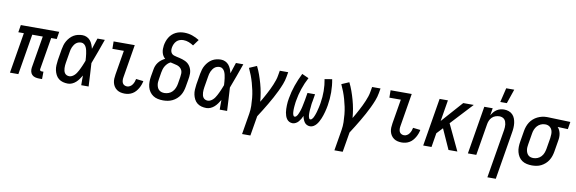

<svg xmlns="http://www.w3.org/2000/svg" viewBox="-62 -1294 6147 2048"><g transform="rotate(10 3012.0 -270.0)"><path d="M395 8H362Q340 8 319.5 2.5Q299 -3 285.5 -17Q272 -31 267.5 -51.5Q263 -72 266 -93L324 -440H210L137 0H46L119 -440H59L72 -520H488L475 -440H415L357 -93Q356 -89 357 -85Q358 -81 360.5 -78Q363 -75 367 -73.5Q371 -72 376 -72H396Z M674 8Q646 8 620 1Q594 -6 574 -22Q554 -38 542 -61.5Q530 -85 524.5 -111Q519 -137 520.5 -165Q522 -193 526 -221L546 -341Q550 -364 557 -387.5Q564 -411 576.5 -432.5Q589 -454 606.5 -473Q624 -492 645.5 -504.5Q667 -517 691 -522.5Q715 -528 739 -528Q764 -528 786.5 -517.5Q809 -507 824 -489Q839 -471 848 -448.5Q857 -426 863 -402Q873 -432 882.5 -461.5Q892 -491 902 -520H982Q958 -453 934 -385.5Q910 -318 884 -251Q889 -188 891.5 -125.5Q894 -63 898 0H818Q817 -26 817.5 -52.5Q818 -79 818 -105Q806 -85 792 -65Q778 -45 760 -28.5Q742 -12 719.5 -2Q697 8 674 8ZM675 -72Q690 -72 704.5 -79.5Q719 -87 730.5 -98Q742 -109 751 -122.5Q760 -136 767.5 -150Q775 -164 781.5 -178Q788 -192 794.5 -206.5Q801 -221 806.5 -235.5Q812 -250 818 -265Q817 -284 815.5 -302.5Q814 -321 811.5 -339Q809 -357 805 -375Q801 -393 793.5 -409Q786 -425 772 -436.5Q758 -448 739 -448Q725 -448 710.5 -443.5Q696 -439 684.5 -429.5Q673 -420 664.5 -407.5Q656 -395 650 -382Q644 -369 640.5 -355Q637 -341 635 -327L615 -207Q613 -193 611.5 -178Q610 -163 611 -148.5Q612 -134 615 -120.5Q618 -107 626 -95.5Q634 -84 647 -78Q660 -72 675 -72Z M1290 8Q1267 8 1245 3Q1223 -2 1205 -14.5Q1187 -27 1175 -45Q1163 -63 1157.5 -85Q1152 -107 1153 -130Q1154 -153 1158 -176L1202 -440H1078L1077 -520H1306L1247 -163Q1244 -147 1244.5 -131Q1245 -115 1251 -101Q1257 -87 1271 -79.5Q1285 -72 1301 -72Q1317 -72 1332.5 -81Q1348 -90 1358 -104.5Q1368 -119 1374 -135Q1380 -151 1383 -167L1463 -158Q1459 -138 1451.5 -117.5Q1444 -97 1433 -78Q1422 -59 1407 -42Q1392 -25 1372.5 -13.5Q1353 -2 1332 3Q1311 8 1290 8Z M1705 8Q1675 8 1647 2Q1619 -4 1596.5 -19Q1574 -34 1558.5 -56.5Q1543 -79 1536 -106Q1529 -133 1529 -162Q1529 -191 1534 -221L1547 -295Q1550 -317 1558 -337.5Q1566 -358 1580 -376.5Q1594 -395 1612.5 -409Q1631 -423 1651 -433Q1637 -444 1627.5 -460Q1618 -476 1613.5 -494.5Q1609 -513 1609 -532.5Q1609 -552 1612 -572Q1616 -595 1623.5 -617Q1631 -639 1643.5 -659.5Q1656 -680 1674 -696.5Q1692 -713 1713.5 -723.5Q1735 -734 1758 -738.5Q1781 -743 1803 -743Q1849 -743 1890.5 -729Q1932 -715 1968 -692L1919 -625Q1895 -641 1867 -652Q1839 -663 1808 -663Q1789 -663 1769.5 -656.5Q1750 -650 1735.5 -635.5Q1721 -621 1712.5 -602Q1704 -583 1701 -564Q1698 -547 1700 -530.5Q1702 -514 1712 -501.5Q1722 -489 1737 -484Q1752 -479 1768 -475.5Q1784 -472 1800 -468.5Q1816 -465 1831 -460Q1846 -455 1860.5 -448.5Q1875 -442 1887.5 -432.5Q1900 -423 1909.5 -410.5Q1919 -398 1925.5 -384Q1932 -370 1935.5 -354Q1939 -338 1939 -321.5Q1939 -305 1937 -288Q1935 -271 1932 -254L1919 -179Q1915 -155 1907 -130Q1899 -105 1884.5 -82.5Q1870 -60 1849.5 -42Q1829 -24 1805 -12.5Q1781 -1 1755.5 3.5Q1730 8 1705 8ZM1705 -72Q1728 -72 1751 -80.5Q1774 -89 1791 -107Q1808 -125 1817.5 -147.5Q1827 -170 1831 -193L1843 -267Q1846 -287 1847 -306.5Q1848 -326 1840.5 -342.5Q1833 -359 1819 -370.5Q1805 -382 1787.5 -387.5Q1770 -393 1751.5 -396.5Q1733 -400 1715 -405Q1697 -397 1683 -383Q1669 -369 1659 -352.5Q1649 -336 1643.5 -318Q1638 -300 1635 -282L1623 -207Q1620 -191 1619 -175Q1618 -159 1621 -143.5Q1624 -128 1630 -114.5Q1636 -101 1647.5 -91Q1659 -81 1674 -76.5Q1689 -72 1705 -72Z M2174 8Q2146 8 2120 1Q2094 -6 2074 -22Q2054 -38 2042 -61.5Q2030 -85 2024.5 -111Q2019 -137 2020.5 -165Q2022 -193 2026 -221L2046 -341Q2050 -364 2057 -387.5Q2064 -411 2076.5 -432.5Q2089 -454 2106.5 -473Q2124 -492 2145.5 -504.5Q2167 -517 2191 -522.5Q2215 -528 2239 -528Q2264 -528 2286.5 -517.5Q2309 -507 2324 -489Q2339 -471 2348 -448.5Q2357 -426 2363 -402Q2373 -432 2382.5 -461.5Q2392 -491 2402 -520H2482Q2458 -453 2434 -385.5Q2410 -318 2384 -251Q2389 -188 2391.5 -125.5Q2394 -63 2398 0H2318Q2317 -26 2317.5 -52.5Q2318 -79 2318 -105Q2306 -85 2292 -65Q2278 -45 2260 -28.5Q2242 -12 2219.5 -2Q2197 8 2174 8ZM2175 -72Q2190 -72 2204.5 -79.5Q2219 -87 2230.5 -98Q2242 -109 2251 -122.5Q2260 -136 2267.5 -150Q2275 -164 2281.5 -178Q2288 -192 2294.5 -206.5Q2301 -221 2306.5 -235.5Q2312 -250 2318 -265Q2317 -284 2315.5 -302.5Q2314 -321 2311.5 -339Q2309 -357 2305 -375Q2301 -393 2293.5 -409Q2286 -425 2272 -436.5Q2258 -448 2239 -448Q2225 -448 2210.5 -443.5Q2196 -439 2184.5 -429.5Q2173 -420 2164.5 -407.5Q2156 -395 2150 -382Q2144 -369 2140.5 -355Q2137 -341 2135 -327L2115 -207Q2113 -193 2111.5 -178Q2110 -163 2111 -148.5Q2112 -134 2115 -120.5Q2118 -107 2126 -95.5Q2134 -84 2147 -78Q2160 -72 2175 -72Z M2598 215 2636 -13Q2643 -56 2642 -98Q2641 -140 2637 -181.5Q2633 -223 2624.5 -263Q2616 -303 2605 -342Q2594 -381 2579.5 -419Q2565 -457 2548 -493L2629 -528Q2650 -486 2666 -441Q2682 -396 2695 -349.5Q2708 -303 2716.5 -255Q2725 -207 2729 -158Q2744 -183 2758 -208Q2772 -233 2785.5 -258.5Q2799 -284 2811.5 -309.5Q2824 -335 2835 -361.5Q2846 -388 2855 -414.5Q2864 -441 2868 -468L2877 -520H2968L2959 -468Q2952 -427 2936 -386Q2920 -345 2901 -305.5Q2882 -266 2861 -227.5Q2840 -189 2817.5 -151Q2795 -113 2771.5 -75Q2748 -37 2724 0L2688 215Z M3108 8Q3088 8 3071.5 -0.5Q3055 -9 3044.5 -24Q3034 -39 3028 -56.5Q3022 -74 3019 -92.5Q3016 -111 3015.5 -130.5Q3015 -150 3015.5 -169.5Q3016 -189 3018 -208.5Q3020 -228 3024 -248Q3036 -319 3060.5 -389.5Q3085 -460 3119 -528L3192 -495Q3159 -433 3137 -367.5Q3115 -302 3104 -235Q3102 -226 3101 -217Q3100 -208 3099 -198.5Q3098 -189 3097 -180Q3096 -171 3095.5 -161.5Q3095 -152 3094.5 -143Q3094 -134 3094.5 -125Q3095 -116 3095.5 -107Q3096 -98 3098 -89.5Q3100 -81 3104.5 -73Q3109 -65 3118 -65Q3127 -65 3134.5 -72Q3142 -79 3146.5 -87Q3151 -95 3154.5 -103.5Q3158 -112 3161.5 -120.5Q3165 -129 3168 -138Q3171 -147 3173.5 -155.5Q3176 -164 3178 -172.5Q3180 -181 3182 -190Q3184 -199 3185.5 -207.5Q3187 -216 3189 -225Q3191 -234 3192.5 -242.5Q3194 -251 3196 -260L3209 -338H3291L3278 -260Q3276 -251 3274.5 -242.5Q3273 -234 3272 -225Q3271 -216 3270.5 -207.5Q3270 -199 3269 -190.5Q3268 -182 3267 -173Q3266 -164 3265.5 -155.5Q3265 -147 3265 -138.5Q3265 -130 3265 -121.5Q3265 -113 3266 -104.5Q3267 -96 3269 -88Q3271 -80 3275 -72.5Q3279 -65 3288 -65Q3296 -65 3303.5 -72Q3311 -79 3315.5 -87Q3320 -95 3323.5 -103Q3327 -111 3330.5 -119.5Q3334 -128 3336.5 -136.5Q3339 -145 3342 -153.5Q3345 -162 3346.5 -170.5Q3348 -179 3350.5 -187.5Q3353 -196 3355 -204.5Q3357 -213 3358.5 -221.5Q3360 -230 3362 -238.5Q3364 -247 3365 -256Q3376 -322 3375.5 -387.5Q3375 -453 3363 -515L3443 -528Q3456 -460 3456.5 -388.5Q3457 -317 3445 -245Q3442 -227 3438 -208.5Q3434 -190 3429 -171.5Q3424 -153 3418 -134.5Q3412 -116 3404.5 -98Q3397 -80 3387.5 -62.5Q3378 -45 3365.5 -29.5Q3353 -14 3335 -3Q3317 8 3298 8Q3279 8 3262.5 0Q3246 -8 3236 -22.5Q3226 -37 3219.5 -54Q3213 -71 3210 -89Q3203 -72 3193.5 -56Q3184 -40 3172 -25.5Q3160 -11 3142.5 -1.5Q3125 8 3108 8Z M3598 215 3636 -13Q3643 -56 3642 -98Q3641 -140 3637 -181.5Q3633 -223 3624.5 -263Q3616 -303 3605 -342Q3594 -381 3579.5 -419Q3565 -457 3548 -493L3629 -528Q3650 -486 3666 -441Q3682 -396 3695 -349.5Q3708 -303 3716.5 -255Q3725 -207 3729 -158Q3744 -183 3758 -208Q3772 -233 3785.5 -258.5Q3799 -284 3811.5 -309.5Q3824 -335 3835 -361.5Q3846 -388 3855 -414.5Q3864 -441 3868 -468L3877 -520H3968L3959 -468Q3952 -427 3936 -386Q3920 -345 3901 -305.5Q3882 -266 3861 -227.5Q3840 -189 3817.5 -151Q3795 -113 3771.5 -75Q3748 -37 3724 0L3688 215Z M4290 8Q4267 8 4245 3Q4223 -2 4205 -14.5Q4187 -27 4175 -45Q4163 -63 4157.5 -85Q4152 -107 4153 -130Q4154 -153 4158 -176L4202 -440H4078L4077 -520H4306L4247 -163Q4244 -147 4244.5 -131Q4245 -115 4251 -101Q4257 -87 4271 -79.5Q4285 -72 4301 -72Q4317 -72 4332.5 -81Q4348 -90 4358 -104.5Q4368 -119 4374 -135Q4380 -151 4383 -167L4463 -158Q4459 -138 4451.5 -117.5Q4444 -97 4433 -78Q4422 -59 4407 -42Q4392 -25 4372.5 -13.5Q4353 -2 4332 3Q4311 8 4290 8Z M4892 0H4796L4698 -218L4637 -153L4612 0H4522L4608 -520H4698L4660 -290L4864 -520H4978L4758 -283Z M5255 215 5343 -313Q5345 -328 5346 -343.5Q5347 -359 5345 -374Q5343 -389 5338 -403Q5333 -417 5323 -427.5Q5313 -438 5298.5 -443Q5284 -448 5269 -448Q5248 -448 5226.5 -440.5Q5205 -433 5189 -417Q5173 -401 5164.5 -380Q5156 -359 5153 -338L5097 0H5006L5092 -520H5183L5170 -441Q5180 -459 5194 -476Q5208 -493 5226 -505Q5244 -517 5265 -522.5Q5286 -528 5306 -528Q5332 -528 5356.5 -519.5Q5381 -511 5398 -493.5Q5415 -476 5424 -452.5Q5433 -429 5436 -404Q5439 -379 5437.5 -352.5Q5436 -326 5431 -299L5346 215ZM5251 -600 5288 -755H5375L5322 -600Z M5701 8Q5672 8 5644 2Q5616 -4 5593.5 -19Q5571 -34 5556.5 -57Q5542 -80 5535 -107Q5528 -134 5528.5 -162.5Q5529 -191 5534 -221L5554 -341Q5558 -365 5566.5 -389Q5575 -413 5589 -435Q5603 -457 5623.5 -475Q5644 -493 5667.5 -504.5Q5691 -516 5716 -522Q5741 -528 5765 -528H5781L6024 -520L6011 -440L5900 -444Q5913 -430 5921 -413Q5929 -396 5932.5 -377.5Q5936 -359 5935.5 -339Q5935 -319 5931 -299L5911 -179Q5907 -155 5899 -130.5Q5891 -106 5877 -83.5Q5863 -61 5843 -43Q5823 -25 5799.5 -13Q5776 -1 5750.5 3.5Q5725 8 5701 8ZM5701 -72Q5724 -72 5746.5 -81Q5769 -90 5785.5 -108Q5802 -126 5810.5 -148Q5819 -170 5823 -193L5843 -313Q5846 -335 5846.5 -357.5Q5847 -380 5839.5 -400Q5832 -420 5815 -433Q5798 -446 5776 -448H5761Q5739 -448 5717 -438Q5695 -428 5679.5 -410.5Q5664 -393 5655 -371Q5646 -349 5643 -327L5623 -207Q5620 -192 5619 -176Q5618 -160 5620.5 -144.5Q5623 -129 5629 -115.5Q5635 -102 5645.5 -91.5Q5656 -81 5671 -76.5Q5686 -72 5701 -72Z"/></g></svg>

Font: Iosevka Medium
Style: Italic
Weight: 500
Italic angle: -9°
Monospace: yes
Designer: Belleve Invis
Foundry: Belleve Invis
Version: Version 32.5.0; ttfautohint (v1.8.4)